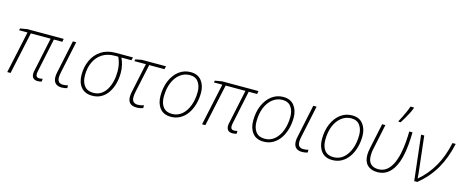

<svg xmlns="http://www.w3.org/2000/svg" viewBox="-42 -1489 5273 2181"><g transform="rotate(15 2594.5 -398.5)"><path d="M417 10Q346 10 346 -61Q346 -70 348 -81.5Q350 -93 354 -110L435 -494H202L96 0H57L163 -494H64L69 -516L151 -530H579L572 -494H473L392 -108Q390 -97 388 -86.5Q386 -76 386 -68Q386 -25 426 -25Q439 -25 448.5 -27Q458 -29 465 -31L464 2Q455 5 443 7.5Q431 10 417 10Z M698 10Q651 10 625 -14.5Q599 -39 599 -91Q599 -104 601 -118.5Q603 -133 607 -150L687 -530H726L646 -151Q643 -135 641 -121Q639 -107 639 -95Q639 -25 704 -25Q736 -25 763 -33V0Q752 4 733 7Q714 10 698 10Z M1058 10Q971 10 925.5 -44.5Q880 -99 880 -191Q880 -285 916 -362Q952 -439 1021 -484.5Q1090 -530 1190 -530H1393L1385 -495H1267Q1283 -462 1294 -418.5Q1305 -375 1305 -324Q1305 -260 1289.5 -200Q1274 -140 1243 -92.5Q1212 -45 1165.5 -17.5Q1119 10 1058 10ZM1061 -25Q1112 -25 1150.5 -49.5Q1189 -74 1214.5 -117Q1240 -160 1253 -214.5Q1266 -269 1266 -329Q1266 -421 1230 -495H1187Q1103 -495 1043 -456.5Q983 -418 951 -350Q919 -282 919 -193Q919 -116 955 -70.5Q991 -25 1061 -25Z M1579 9Q1475 9 1475 -91Q1475 -107 1477.5 -125.5Q1480 -144 1485 -163L1555 -494H1420L1425 -516L1498 -530H1782L1773 -494H1594L1523 -163Q1519 -144 1517 -127Q1515 -110 1515 -97Q1515 -25 1585 -25Q1619 -25 1655 -38V-4Q1642 1 1621 5Q1600 9 1579 9Z M1982 10Q1896 10 1852 -46Q1808 -102 1808 -190Q1808 -291 1842 -370Q1876 -449 1935.5 -494Q1995 -539 2072 -539Q2156 -539 2200 -483Q2244 -427 2244 -341Q2244 -272 2226.5 -208.5Q2209 -145 2175.5 -96Q2142 -47 2093 -18.5Q2044 10 1982 10ZM1986 -25Q2053 -25 2102 -67Q2151 -109 2178 -181Q2205 -253 2205 -343Q2205 -411 2172 -457.5Q2139 -504 2071 -504Q2007 -504 1956 -464.5Q1905 -425 1876 -354.5Q1847 -284 1847 -190Q1847 -114 1882 -69.5Q1917 -25 1986 -25Z M2708 10Q2637 10 2637 -61Q2637 -70 2639 -81.5Q2641 -93 2645 -110L2726 -494H2493L2387 0H2348L2454 -494H2355L2360 -516L2442 -530H2870L2863 -494H2764L2683 -108Q2681 -97 2679 -86.5Q2677 -76 2677 -68Q2677 -25 2717 -25Q2730 -25 2739.5 -27Q2749 -29 2756 -31L2755 2Q2746 5 2734 7.5Q2722 10 2708 10Z M3072 10Q2986 10 2942 -46Q2898 -102 2898 -190Q2898 -291 2932 -370Q2966 -449 3025.5 -494Q3085 -539 3162 -539Q3246 -539 3290 -483Q3334 -427 3334 -341Q3334 -272 3316.5 -208.5Q3299 -145 3265.5 -96Q3232 -47 3183 -18.5Q3134 10 3072 10ZM3076 -25Q3143 -25 3192 -67Q3241 -109 3268 -181Q3295 -253 3295 -343Q3295 -411 3262 -457.5Q3229 -504 3161 -504Q3097 -504 3046 -464.5Q2995 -425 2966 -354.5Q2937 -284 2937 -190Q2937 -114 2972 -69.5Q3007 -25 3076 -25Z M3525 10Q3478 10 3452 -14.5Q3426 -39 3426 -91Q3426 -104 3428 -118.5Q3430 -133 3434 -150L3514 -530H3553L3473 -151Q3470 -135 3468 -121Q3466 -107 3466 -95Q3466 -25 3531 -25Q3563 -25 3590 -33V0Q3579 4 3560 7Q3541 10 3525 10Z M3881 10Q3795 10 3751 -46Q3707 -102 3707 -190Q3707 -291 3741 -370Q3775 -449 3834.5 -494Q3894 -539 3971 -539Q4055 -539 4099 -483Q4143 -427 4143 -341Q4143 -272 4125.5 -208.5Q4108 -145 4074.5 -96Q4041 -47 3992 -18.5Q3943 10 3881 10ZM3885 -25Q3952 -25 4001 -67Q4050 -109 4077 -181Q4104 -253 4104 -343Q4104 -411 4071 -457.5Q4038 -504 3970 -504Q3906 -504 3855 -464.5Q3804 -425 3775 -354.5Q3746 -284 3746 -190Q3746 -114 3781 -69.5Q3816 -25 3885 -25Z M4409 10Q4335 10 4293 -31Q4251 -72 4251 -151Q4251 -170 4254 -191.5Q4257 -213 4263 -241L4324 -530H4362L4302 -243Q4295 -216 4293 -194Q4291 -172 4291 -152Q4291 -86 4323.5 -55.5Q4356 -25 4412 -25Q4471 -25 4511.5 -58.5Q4552 -92 4577.5 -147Q4603 -202 4617 -268.5Q4631 -335 4636.5 -403.5Q4642 -472 4643 -530H4681Q4680 -460 4673.5 -385Q4667 -310 4650.5 -240Q4634 -170 4603.5 -113.5Q4573 -57 4525.5 -23.5Q4478 10 4409 10ZM4495 -606V-614Q4509 -639 4525.5 -672.5Q4542 -706 4557.5 -741Q4573 -776 4583 -807H4624L4623 -797Q4613 -768 4595 -733.5Q4577 -699 4557.5 -665.5Q4538 -632 4521 -606Z M4843 0 4782 -530H4819L4868 -99Q4869 -82 4870.5 -67.5Q4872 -53 4873 -38Q4977 -126 5047 -247Q5117 -368 5151 -530H5189Q5152 -358 5077.5 -229.5Q5003 -101 4879 0Z"/></g></svg>

Font: Noto Sans Disp ExtLt
Style: Italic
Weight: 200
Italic angle: -12°
Designer: Monotype Design Team
Foundry: Monotype Imaging Inc.
Version: Version 2.000;GOOG;noto-source:20170915:90ef993387c0